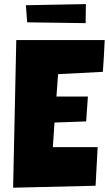

<svg xmlns="http://www.w3.org/2000/svg" viewBox="-20 -895 519 915"><path d="M435.5 -9.8C438.5 -70.8 441.9 -132.3 445.3 -193.8H231.9L239.7 -311L390.6 -316.4L398.9 -435.1H249L256.8 -541.5L470.2 -552.7C474.1 -603 476.6 -653.8 479 -704.1H57.6L42.5 -0.5ZM388.2 -784.7 389.2 -875.5 103.5 -870.1 109.4 -788.6Z"/></svg>

Font: Luckiest Guy
Style: Regular
Weight: 400
Designer: Astigmatic (AOETI)
Foundry: Astigmatic (AOETI)
Version: Version 1.001